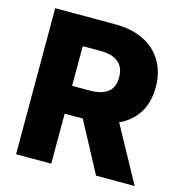

<svg xmlns="http://www.w3.org/2000/svg" viewBox="-107 -826 877 924"><g transform="rotate(15 331.0 -364.0)"><path d="M55.2 0V-727.5H355Q437 -727.5 496.6 -698Q556.2 -668.5 588.6 -614Q621.1 -559.6 621.1 -485.4Q621.1 -409.7 587.9 -356.9Q554.7 -304.2 494.6 -276.9L646 0H453.6L320.8 -249H230.5V0ZM230.5 -387.7H317.4Q376.5 -387.7 407.5 -411.1Q438.5 -434.6 438.5 -485.4Q438.5 -585.4 316.9 -585.4H230.5Z"/></g></svg>

Font: Inter Extra Bold
Style: Regular
Weight: 800
Designer: Rasmus Andersson
Foundry: rsms
Version: Version 4.000;git-3c8e0fc